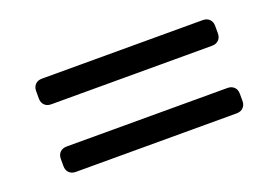

<svg xmlns="http://www.w3.org/2000/svg" viewBox="-58 -653 950 654"><g transform="rotate(-20 416.5 -326.0)"><path d="M92 -435V-462Q92 -477 101 -486Q110 -495 125 -495H708Q723 -495 732 -486Q741 -477 741 -462V-435Q741 -420 732 -411Q723 -402 708 -402H125Q110 -402 101 -411Q92 -420 92 -435ZM741 -216V-190Q741 -175 732 -166Q723 -157 708 -157H125Q110 -157 101 -166Q92 -175 92 -190V-216Q92 -231 101 -240Q110 -249 125 -249H708Q723 -249 732 -240Q741 -231 741 -216Z"/></g></svg>

Font: Higure Gothic Black
Style: Regular
Weight: 900
Designer: Yoshimichi Ohira
Foundry: Positype
Version: Version 1.000